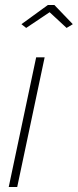

<svg xmlns="http://www.w3.org/2000/svg" viewBox="-20 -750 312 770"><path d="M125 -520H159L49 0H15ZM66 -653 172 -730H198L272 -653L247 -638L179 -701L85 -638Z"/></svg>

Font: Raleway Thin ExtraLight
Style: Italic
Weight: 250
Italic angle: -12°
Version: Version 4.026